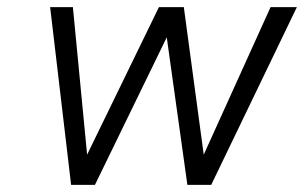

<svg xmlns="http://www.w3.org/2000/svg" viewBox="-20 -520 855 540"><path d="M121 -500H185L225 -85L427 -500H497L553 -85L741 -500H815L574 0H507L449 -415L247 0H180Z"/></svg>

Font: Overused Grotesk Book
Style: Italic
Weight: 350
Italic angle: -10°
Version: Version 0.003